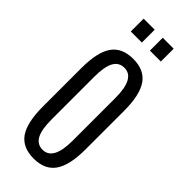

<svg xmlns="http://www.w3.org/2000/svg" viewBox="-292 -940 994 994"><g transform="rotate(45 205.5 -442.5)"><path d="M206 15Q124 15 86.5 -38.5Q49 -92 49 -209V-491Q49 -608 86.5 -661.5Q124 -715 206 -715Q287 -715 324.5 -661Q362 -607 362 -491V-209Q362 -93 324.5 -39Q287 15 206 15ZM206 -50Q283 -50 283 -194V-506Q283 -650 206 -650Q166 -650 147 -615Q128 -580 128 -506V-194Q128 -120 147 -85Q166 -50 206 -50ZM96 -806V-900H177V-806ZM236 -806V-900H316V-806Z"/></g></svg>

Font: Pathway Gothic One
Style: Regular
Weight: 400
Version: Version 1.003; ttfautohint (v1.8.4.7-5d5b);gftools[0.9.26]